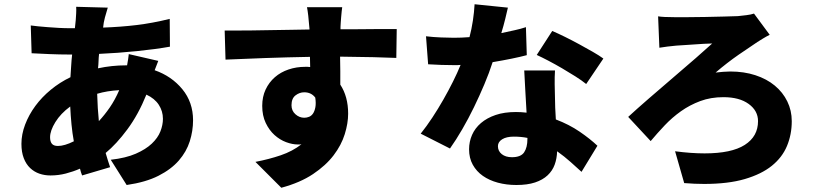

<svg xmlns="http://www.w3.org/2000/svg" viewBox="-20 -809 3864 905"><path d="M446 -238Q473 -267 497.5 -302.5Q522 -338 542 -384Q485 -381 438 -367Q439 -331 441 -299Q443 -267 446 -238ZM253 -121Q284 -121 328 -143Q321 -181 317 -222.5Q313 -264 311 -307Q266 -274 241 -233.5Q216 -193 216 -162Q216 -142 224.5 -131.5Q233 -121 253 -121ZM726 -522Q723 -514 718.5 -502.5Q714 -491 709 -478Q789 -450 839.5 -388.5Q890 -327 890 -242Q890 -192 874.5 -143Q859 -94 823 -52.5Q787 -11 727 19.5Q667 50 577 63L502 -56Q573 -64 620 -84.5Q667 -105 695.5 -132Q724 -159 736 -189.5Q748 -220 748 -249Q748 -285 728.5 -315Q709 -345 670 -363Q632 -269 580.5 -199.5Q529 -130 478 -88Q483 -71 488 -54.5Q493 -38 499 -21L367 18Q364 11 361.5 2.5Q359 -6 357 -14Q325 0 290 9Q255 18 218 18Q190 18 165.5 9.5Q141 1 122 -17Q103 -35 92 -63.5Q81 -92 81 -131Q81 -176 98.5 -222Q116 -268 146.5 -309.5Q177 -351 219.5 -386Q262 -421 312 -445Q314 -472 315.5 -499Q317 -526 320 -552H305Q263 -552 213.5 -554Q164 -556 129 -558L125 -689Q138 -687 159 -685Q180 -683 205 -681Q230 -679 257.5 -677.5Q285 -676 310 -676H333L337 -714Q338 -728 339 -745.5Q340 -763 339 -777L488 -773Q481 -751 474.5 -726.5Q468 -702 466 -679Q550 -682 624.5 -691Q699 -700 780 -720L781 -589Q714 -577 625 -568Q536 -559 447 -555Q445 -538 444.5 -521Q444 -504 442 -487Q507 -501 574 -501H579Q585 -533 587 -554Z M1354 -313Q1354 -287 1372.5 -270.5Q1391 -254 1414 -254Q1426 -254 1437 -258.5Q1448 -263 1455.5 -274Q1463 -285 1466.5 -303.5Q1470 -322 1466 -349Q1447 -374 1414 -374Q1392 -374 1373 -359.5Q1354 -345 1354 -313ZM1848 -536Q1764 -540 1583 -542Q1584 -508 1584 -473.5Q1584 -439 1584 -410Q1621 -354 1621 -273Q1621 -228 1605 -176.5Q1589 -125 1552.5 -77Q1516 -29 1455.5 11.5Q1395 52 1306 76L1184 -46Q1247 -58 1303 -77Q1359 -96 1401 -129Q1397 -128 1393 -128Q1389 -128 1384 -128Q1358 -128 1328.5 -139Q1299 -150 1274 -172.5Q1249 -195 1232.5 -229.5Q1216 -264 1216 -310Q1216 -353 1232 -387Q1248 -421 1275.5 -445Q1303 -469 1340 -481.5Q1377 -494 1418 -494Q1424 -494 1430 -494Q1436 -494 1442 -493L1441 -541Q1333 -539 1232 -535.5Q1131 -532 1043 -528L1039 -665H1077Q1118 -665 1164 -665.5Q1210 -666 1257.5 -667Q1305 -668 1351.5 -668.5Q1398 -669 1439 -670L1438 -681Q1436 -708 1433 -734.5Q1430 -761 1427 -775H1593Q1592 -768 1590.5 -755Q1589 -742 1588 -728Q1587 -714 1586 -701Q1585 -688 1585 -682V-671Q1611 -671 1641.5 -671Q1672 -671 1702 -671.5Q1732 -672 1760.5 -672Q1789 -672 1812 -672H1850Z M2743 -413Q2722 -430 2692 -449Q2662 -468 2629.5 -487Q2597 -506 2565.5 -522.5Q2534 -539 2510 -550L2583 -663Q2609 -652 2642.5 -635.5Q2676 -619 2710 -600.5Q2744 -582 2774.5 -564.5Q2805 -547 2824 -533ZM2463 -549Q2433 -541 2391.5 -532.5Q2350 -524 2302 -516Q2286 -466 2263 -411.5Q2240 -357 2214 -303.5Q2188 -250 2159 -200Q2130 -150 2101 -109L1963 -179Q1991 -214 2018 -255Q2045 -296 2069.5 -339Q2094 -382 2115 -424Q2136 -466 2151 -503Q2143 -502 2135.5 -502Q2128 -502 2120 -502Q2090 -502 2060.5 -503Q2031 -504 1998 -506L1988 -638Q2021 -634 2058.5 -632.5Q2096 -631 2119 -631Q2156 -631 2193 -634Q2203 -672 2209 -712Q2215 -752 2217 -789L2374 -773Q2369 -751 2361.5 -720Q2354 -689 2343 -653Q2376 -660 2405.5 -666.5Q2435 -673 2459 -681ZM2466 -159Q2436 -165 2402 -165Q2367 -165 2347 -152.5Q2327 -140 2327 -120Q2327 -97 2345 -82.5Q2363 -68 2393 -68Q2435 -68 2450.5 -91Q2466 -114 2466 -154ZM2596 -477Q2594 -446 2594.5 -412.5Q2595 -379 2596 -344Q2596 -327 2597 -301Q2598 -275 2600 -246Q2663 -222 2712 -188.5Q2761 -155 2796 -122L2721 1Q2698 -20 2669.5 -45.5Q2641 -71 2606 -96Q2605 -62 2594.5 -33Q2584 -4 2561 17.5Q2538 39 2502 51Q2466 63 2414 63Q2367 63 2326.5 52Q2286 41 2256 20Q2226 -1 2208.5 -32.5Q2191 -64 2191 -105Q2191 -141 2205 -173Q2219 -205 2247 -229Q2275 -253 2316 -267Q2357 -281 2412 -281Q2437 -281 2462 -278Q2459 -329 2456 -383Q2453 -437 2451 -477Z M3082 -732Q3093 -730 3113.5 -729Q3134 -728 3161 -728Q3180 -728 3219.5 -728Q3259 -728 3304 -729Q3349 -730 3391.5 -731Q3434 -732 3458 -733Q3477 -735 3498 -737.5Q3519 -740 3534 -745L3608 -645Q3592 -637 3576.5 -627.5Q3561 -618 3550 -611Q3515 -588 3461.5 -551Q3408 -514 3353 -467Q3367 -469 3388.5 -470.5Q3410 -472 3422 -472Q3487 -472 3540.5 -454.5Q3594 -437 3632 -405.5Q3670 -374 3691 -331Q3712 -288 3712 -238Q3712 -175 3689.5 -121Q3667 -67 3618 -27.5Q3569 12 3490.5 35Q3412 58 3299 58Q3277 58 3253.5 57Q3230 56 3205 54L3162 -96Q3200 -91 3235 -88.5Q3270 -86 3301 -86Q3428 -86 3490.5 -126Q3553 -166 3553 -238Q3553 -287 3509 -319Q3465 -351 3390 -351Q3330 -351 3280.5 -332.5Q3231 -314 3189.5 -284.5Q3148 -255 3113 -218Q3078 -181 3047 -144L2941 -258Q2980 -294 3037 -343.5Q3094 -393 3152 -442.5Q3210 -492 3260.5 -536Q3311 -580 3337 -604Q3320 -604 3297.5 -602.5Q3275 -601 3252 -599.5Q3229 -598 3207 -596.5Q3185 -595 3168 -594Q3148 -592 3126 -589.5Q3104 -587 3088 -584Z"/></svg>

Font: Kinto Sans Black
Style: Regular
Weight: 900
Designer: Authors: Ryoko NISHIZUKA  (kana & ideographs); Paul D. Hunt (Latin, Greek & Cyrillic); Wenlong ZHANG  (bopomofo); Sandol
Foundry: Adobe Systems Incorporated, ookami Inc.
Version: Version 0.001